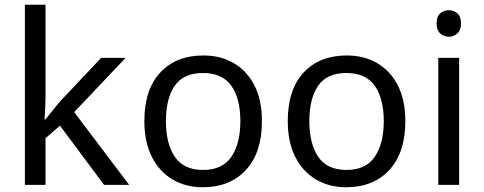

<svg xmlns="http://www.w3.org/2000/svg" viewBox="-20 -780 2042 810"><path d="M172 -363Q172 -347 170.5 -321Q169 -295 168 -276H172Q178 -284 190 -299Q202 -314 214.5 -329.5Q227 -345 236 -355L407 -536H510L293 -307L525 0H419L233 -250L172 -197V0H85V-760H172Z M1085 -269Q1085 -136 1017.5 -63Q950 10 835 10Q764 10 708.5 -22.5Q653 -55 621 -117.5Q589 -180 589 -269Q589 -402 656 -474Q723 -546 838 -546Q911 -546 966.5 -513.5Q1022 -481 1053.5 -419.5Q1085 -358 1085 -269ZM680 -269Q680 -174 717.5 -118.5Q755 -63 837 -63Q918 -63 956 -118.5Q994 -174 994 -269Q994 -364 956 -418Q918 -472 836 -472Q754 -472 717 -418Q680 -364 680 -269Z M1690 -269Q1690 -136 1622.5 -63Q1555 10 1440 10Q1369 10 1313.5 -22.5Q1258 -55 1226 -117.5Q1194 -180 1194 -269Q1194 -402 1261 -474Q1328 -546 1443 -546Q1516 -546 1571.5 -513.5Q1627 -481 1658.5 -419.5Q1690 -358 1690 -269ZM1285 -269Q1285 -174 1322.5 -118.5Q1360 -63 1442 -63Q1523 -63 1561 -118.5Q1599 -174 1599 -269Q1599 -364 1561 -418Q1523 -472 1441 -472Q1359 -472 1322 -418Q1285 -364 1285 -269Z M1917 -536V0H1829V-536ZM1874 -737Q1894 -737 1909.5 -723.5Q1925 -710 1925 -681Q1925 -653 1909.5 -639Q1894 -625 1874 -625Q1852 -625 1837 -639Q1822 -653 1822 -681Q1822 -710 1837 -723.5Q1852 -737 1874 -737Z"/></svg>

Font: Noto Sans Bassa Vah
Style: Regular
Weight: 400
Designer: Monotype Design Team
Foundry: Monotype Imaging Inc.
Version: Version 2.002